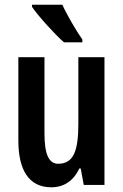

<svg xmlns="http://www.w3.org/2000/svg" viewBox="-20 -786 524 816"><path d="M245 -766H116V-757C142 -718 215 -638 252 -606H330V-618C306 -652 264 -723 245 -766ZM424 -543H313V-262C313 -149 295 -90 227 -90C187 -90 169 -132 169 -219V-543H58V-189C58 -66 101 10 198 10C252 10 293 -18 317 -70H323L336 0H424Z"/></svg>

Font: Noto Sans Khmer ExtraCondensed SemiBold
Style: Regular
Weight: 600
Width: 2
Designer: Danh Hong and the Monotype Design Team
Foundry: Monotype Imaging Inc.
Version: Version 2.004